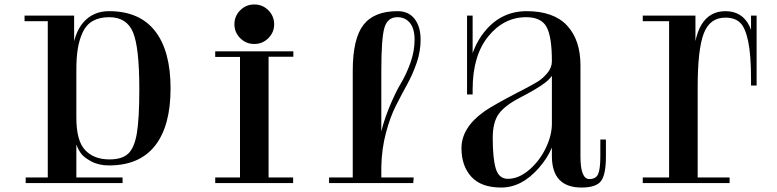

<svg xmlns="http://www.w3.org/2000/svg" viewBox="-20 -820 3481 860"><path d="M469 -743Q547 -743 575.5 -676Q604 -609 604 -421Q604 -288 593 -223Q582 -158 554.5 -132Q527 -106 470 -106Q401 -106 361.5 -147.5Q322 -189 322 -293V-508Q322 -562 328.5 -602Q335 -642 350.5 -675.5Q366 -709 395.5 -726Q425 -743 469 -743ZM301 -569 312 -564V-750H194V-25H95V0H322V-173Q329 -153 341.5 -134.5Q354 -116 388 -97.5Q422 -79 468 -79Q605 -79 674.5 -167.5Q744 -256 744 -424Q744 -592 674.5 -681Q605 -770 468 -770Q398 -770 354 -720.5Q310 -671 301 -569ZM273 0H529V-25H273ZM90 -725H246V-750H90Z M1208 -711Q1208 -748 1182 -774Q1156 -800 1119 -800Q1082 -800 1056 -774Q1030 -748 1030 -711Q1030 -675 1056 -649Q1082 -623 1119 -623Q1156 -623 1182 -649Q1208 -675 1208 -711ZM1183 0H1055V-590H1183ZM1293 -25V0H1161V-25ZM1077 0H944V-25H1077ZM944 -565V-590H1082V-565ZM1294 -590V-566H1161V-590Z M1833 -25 1831 0H1454V-25ZM1560 -20V-503Q1560 -646 1607.5 -708Q1655 -770 1761 -770Q1810 -770 1837 -735.5Q1864 -701 1864 -642Q1864 -590 1846.5 -539Q1829 -488 1804 -442.5Q1779 -397 1753.5 -347Q1728 -297 1709 -226Q1690 -155 1688 -75L1672 -56L1678 -187Q1693 -265 1722 -335.5Q1751 -406 1775.5 -446.5Q1800 -487 1818.5 -539Q1837 -591 1837 -642Q1837 -692 1816 -717.5Q1795 -743 1760 -743Q1716 -743 1702 -696Q1688 -649 1688 -503V-20Z M2580 -119V-527Q2580 -641 2520 -705.5Q2460 -770 2339 -770Q2222 -770 2147 -674Q2072 -578 2072 -419H2097Q2097 -571 2167 -657Q2237 -743 2337 -743Q2404 -743 2428 -699.5Q2452 -656 2452 -547V-121Q2452 20 2585 20Q2650 20 2672 -9Q2694 -38 2694 -119V-195H2669V-121Q2669 -62 2659 -40Q2649 -18 2620 -18Q2580 -18 2580 -119ZM2452 -545Q2452 -517 2431 -492Q2410 -467 2385.5 -452.5Q2361 -438 2315 -414Q2306 -409 2301 -407Q2184 -346 2148 -320Q2047 -248 2047 -156Q2047 -77 2091 -28.5Q2135 20 2225 20Q2317 20 2393.5 -67.5Q2470 -155 2470 -249L2452 -356V-266Q2452 -213 2424 -155.5Q2396 -98 2349.5 -58.5Q2303 -19 2255 -19Q2215 -19 2201 -64Q2187 -109 2187 -202Q2187 -273 2214.5 -310.5Q2242 -348 2310 -383Q2389 -424 2423 -450.5Q2457 -477 2470 -516V-545ZM2097 -750H2072V-397H2097Z M3369 -467 3344 -466Q3344 -575 3331 -636Q3318 -697 3294.5 -719Q3271 -741 3229 -741Q3159 -741 3132 -669.5Q3105 -598 3105 -431L3080 -502Q3085 -649 3122 -709.5Q3159 -770 3229 -770Q3304 -770 3336.5 -704Q3369 -638 3369 -467ZM3105 0H2977V-750H3095V-585L3105 -565ZM3029 0H2859V-25H3029ZM2859 -725V-750H3029V-725ZM3248 -25V0H3082V-25ZM3369 -750V-437H3344V-750Z"/></svg>

Font: Solide Mirage
Style: Etroit
Weight: 400
Designer: Jérémy Landes
Foundry: Velvetyne Type Foundry
Version: Version 1.1